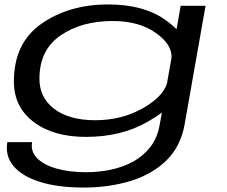

<svg xmlns="http://www.w3.org/2000/svg" viewBox="-20 -611 1022 864"><path d="M356 233Q240.5 233 159.8 207.5Q79 182 40.8 136.2Q2.5 90.5 13 28.5H124.5Q117 70.5 146.8 100.8Q176.5 131 234 147.5Q291.5 164 368 164Q424.5 164 479.2 152.5Q534 141 579.8 115.8Q625.5 90.5 657 49.8Q688.5 9 698.5 -49.5L708.5 -104.5Q681.5 -84 642.5 -62Q525.5 5 366.5 5Q220.5 5 131.5 -62.2Q42.5 -129.5 42.5 -244Q42.5 -418 167 -504.5Q291.5 -591 466.5 -591Q624.5 -591 720.5 -524Q753.5 -501 774.5 -479.5L793 -585H905L811 -52.5Q793.5 47.5 729.2 110.5Q665 173.5 568 203.2Q471 233 356 233ZM752 -352Q754 -410 685 -460Q608.5 -516.5 487 -516.5Q348 -516.5 253.5 -452.2Q159 -388 157.5 -261Q155.5 -174 222.8 -122Q290 -70 408.5 -70Q530 -70 626.5 -126Q714 -177 731.5 -236.5Z"/></svg>

Font: Anybody UltraExpanded Regular
Style: Italic
Weight: 400
Width: 9
Italic angle: -10°
Designer: Tyler Finck
Foundry: Etcetera Type Company
Version: Version 1.010; ttfautohint (v1.8.3) -l 8 -r 50 -G 200 -x 14 